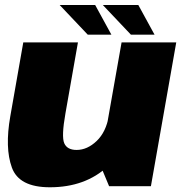

<svg xmlns="http://www.w3.org/2000/svg" viewBox="-20 -768 753 792"><path d="M430 0H602.5L707 -593H481.5L392.5 -90ZM301.5 -593H76L22.5 -288.5Q-0.5 -158 29 -76.8Q58.5 4.5 185.5 4.5Q332 4.5 424.8 -82Q517.5 -168.5 532 -251.5L429 -290.5Q417.5 -223.5 378.8 -186.5Q340 -149.5 296 -149.5Q257 -149.5 245 -177.2Q233 -205 250 -300.5ZM520 -625H617.5L550.5 -747.5H404ZM342 -625H439.5L372.5 -747.5H226Z"/></svg>

Font: Anybody Thin Black
Style: Italic
Weight: 900
Italic angle: -10°
Version: Version 1.113;gftools[0.9.25]